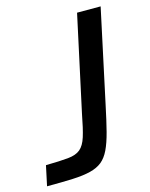

<svg xmlns="http://www.w3.org/2000/svg" viewBox="-120 -757 646 826"><g transform="rotate(-15 203.0 -344.0)"><path d="M-14 0 5 -89Q68 -90 104 -93.5Q140 -97 159 -113Q178 -129 189 -164Q200 -199 212 -263L304 -688H409L320 -273Q306 -206 294 -159.5Q282 -113 267.5 -83Q253 -53 232.5 -36.5Q212 -20 180 -12Q148 -4 100.5 -2Q53 0 -14 0Z"/></g></svg>

Font: Saira Expanded Medium
Style: Italic
Weight: 500
Width: 7
Italic angle: -12°
Designer: Hector Gatti with collaboration of the Omnibus-Type team
Foundry: Omnibus-Type
Version: Version 1.101